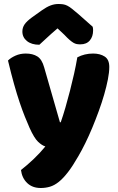

<svg xmlns="http://www.w3.org/2000/svg" viewBox="-20 -764 590 961"><path d="M128 -124Q117 -149 104.5 -180Q92 -211 78.5 -251Q65 -291 50.5 -342.5Q36 -394 20 -461Q34 -475 57.5 -485.5Q81 -496 109 -496Q144 -496 167 -481.5Q190 -467 201 -427L280 -152H284Q296 -186 307.5 -226Q319 -266 330 -308.5Q341 -351 350.5 -393.5Q360 -436 367 -477Q403 -496 446 -496Q481 -496 504 -481Q527 -466 527 -429Q527 -402 520 -366.5Q513 -331 501.5 -291Q490 -251 474.5 -208.5Q459 -166 442 -125Q425 -84 407 -47.5Q389 -11 372 18Q344 67 320 98Q296 129 274 146.5Q252 164 230 170.5Q208 177 184 177Q142 177 116 152Q90 127 85 87Q117 62 149 31.5Q181 1 207 -31Q190 -36 170.5 -54.5Q151 -73 128 -124ZM268 -622Q234 -593 215 -575Q196 -557 177 -540Q138 -540 115 -558.5Q92 -577 92 -606Q92 -626 103 -642Q114 -658 140 -677L189 -712Q213 -729 232.5 -736.5Q252 -744 272 -744Q285 -744 295.5 -742.5Q306 -741 317 -735.5Q328 -730 341 -719.5Q354 -709 374 -692L444 -630Q445 -625 445.5 -621Q446 -617 446 -612Q446 -581 429.5 -561.5Q413 -542 382 -542Q372 -542 364 -543.5Q356 -545 347.5 -550Q339 -555 328 -564.5Q317 -574 302 -590Z"/></svg>

Font: Baloo Paaji
Style: Regular
Weight: 400
Designer: Shuchita Grover and Ek Type
Foundry: Ek Type
Version: Version 1.007;PS 1.000;hotconv 1.0.88;makeotf.lib2.5.647800